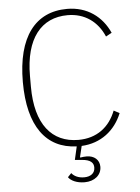

<svg xmlns="http://www.w3.org/2000/svg" viewBox="-60 -757 734 1006"><g transform="rotate(-5 306.5 -253.5)"><path d="M331 -677C421 -677 488 -628 522 -548L553 -565C514 -652 437 -710 331 -710C164 -710 67 -586 67 -348C67 -115 159 7 319 12L303 82L338 85C386 88 401 106 401 130C401 161 377 177 344 177C314 177 291 166 278 149L259 169C271 187 302 203 344 203C397 203 433 172 433 129C433 92 405 69 366 69C356 69 343 70 333 72L331 70L345 12C447 7 522 -53 558 -142L528 -158C495 -73 428 -21 331 -21C192 -21 107 -122 107 -320V-376C107 -574 192 -677 331 -677Z"/></g></svg>

Font: IBM Plex Devanagari ExtraLight
Style: Regular
Weight: 200
Designer: Mike Abbink, Paul van der Laan, Pieter van Rosmalen, Erin McLaughlin
Foundry: Bold Monday
Version: Version 1.0